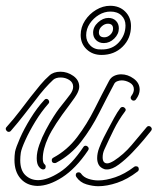

<svg xmlns="http://www.w3.org/2000/svg" viewBox="-30 -639 545 664"><path d="M119 -53Q112 -53 104.5 -62.5Q97 -72 97 -92Q97 -113 106 -138.5Q115 -164 128.5 -189.5Q142 -215 154.5 -234.5Q167 -254 174 -263Q189 -282 200 -296Q211 -310 213 -313Q223 -327 223 -339Q223 -354 209.5 -362.5Q196 -371 180 -371Q163 -371 154 -363Q140 -350 124.5 -332.5Q109 -315 92 -292Q74 -269 54 -243Q34 -217 8 -187Q5 -183 0 -183Q-5 -183 -8.5 -188.5Q-12 -194 -8 -199Q18 -228 38.5 -255Q59 -282 76 -304Q94 -327 109.5 -345.5Q125 -364 141 -378Q155 -391 179 -391Q203 -391 223.5 -376.5Q244 -362 244 -339Q244 -330 238 -317.5Q232 -305 210 -276Q156 -205 137 -164Q118 -123 118 -91Q118 -76 124 -71Q128 -68 128 -63Q128 -53 119 -53ZM159 -75Q149 -75 149 -85Q149 -91 155 -94Q203 -120 237 -165Q271 -210 297 -262Q323 -314 347 -359Q353 -371 364.5 -376.5Q376 -382 389 -382Q412 -382 432.5 -367Q453 -352 453 -329Q453 -312 440 -295Q437 -291 432 -291Q427 -291 423.5 -296Q420 -301 424 -307Q433 -319 433 -330Q433 -345 419 -353Q405 -361 391 -361Q383 -361 375.5 -358Q368 -355 365 -349Q340 -302 313 -248.5Q286 -195 250.5 -149Q215 -103 164 -76Q162 -75 159 -75ZM99 4Q63 3 41.5 -21Q20 -45 20 -86Q20 -93 20.5 -100Q21 -107 22 -114Q25 -129 39 -161Q53 -193 75.5 -229.5Q98 -266 123 -293Q126 -297 130 -297Q136 -297 139 -291Q142 -285 137 -280Q113 -253 92 -218.5Q71 -184 57.5 -154Q44 -124 42 -111Q41 -104 40.5 -97.5Q40 -91 40 -85Q40 -50 58 -33Q76 -16 102 -16Q134 -16 176 -43Q218 -70 258 -130Q261 -135 266 -135Q271 -135 275 -130Q279 -125 274 -118Q232 -56 185.5 -26Q139 4 99 4ZM340 -53Q334 -53 331 -54Q317 -59 311.5 -69Q306 -79 306 -92Q306 -109 313 -127.5Q320 -146 328.5 -163Q337 -180 342 -189Q353 -210 364.5 -231Q376 -252 386 -265Q389 -269 394 -269Q399 -269 403 -264Q407 -259 402 -253Q380 -224 363 -189.5Q346 -155 331 -122Q325 -109 325 -95Q325 -74 341 -74Q349 -74 364 -83Q398 -105 425 -137Q452 -169 477 -199Q480 -203 484 -203Q490 -203 493.5 -197.5Q497 -192 492 -186Q485 -177 467.5 -156Q450 -135 427 -111Q404 -87 381 -70Q358 -53 340 -53ZM310 5Q291 5 269 -1.5Q247 -8 234 -27Q232 -31 232 -33Q232 -43 242 -43Q247 -43 250 -39Q259 -26 276 -20.5Q293 -15 310 -15Q336 -15 368.5 -26Q401 -37 434 -62Q436 -64 440 -64Q450 -64 450 -54Q450 -49 446 -46Q411 -19 375.5 -7Q340 5 310 5ZM321 -449Q290 -449 269.5 -468.5Q249 -488 249 -518Q249 -545 264 -568Q279 -591 302.5 -605Q326 -619 351 -619Q383 -619 403 -599Q423 -579 423 -549Q423 -506 394 -477.5Q365 -449 321 -449ZM320 -468Q358 -467 381 -492.5Q404 -518 404 -551Q404 -572 390 -585.5Q376 -599 352 -599Q331 -599 312 -587.5Q293 -576 280.5 -557.5Q268 -539 268 -517Q268 -496 282.5 -481.5Q297 -467 320 -468ZM329 -490Q313 -490 302.5 -500Q292 -510 292 -526Q292 -546 309 -561.5Q326 -577 345 -577Q361 -577 371 -567Q381 -557 381 -541Q381 -521 365 -505.5Q349 -490 329 -490ZM331 -510Q342 -510 351.5 -519Q361 -528 361 -540Q361 -557 343 -557Q332 -557 322 -548Q312 -539 312 -527Q312 -510 331 -510Z"/></svg>

Font: Neonderthaw
Style: Regular
Weight: 400
Designer: Robert E. Leuschke
Foundry: Robert E. Leuschke
Version: Version 1.010; ttfautohint (v1.8.3)